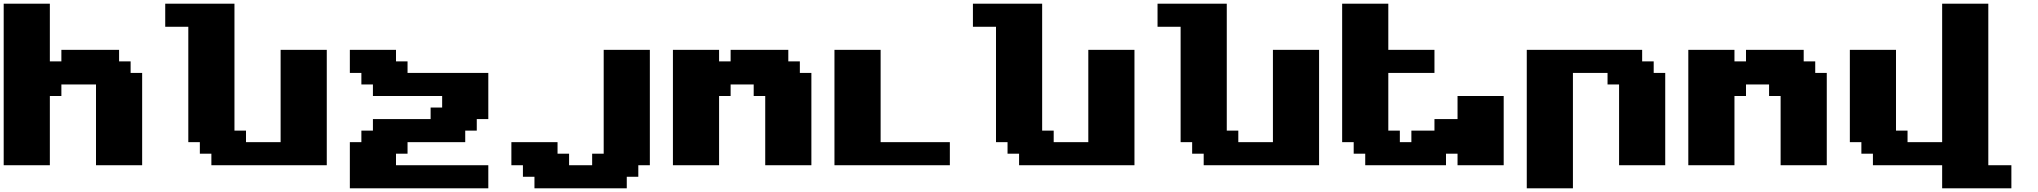

<svg xmlns="http://www.w3.org/2000/svg" viewBox="-20 -895 11040 1040"><path d="M500 0H750V-500H687.5V-562.5H625V-625H312.5V-562.5H250V-875H0V0H250V-375H312.5V-437.5H500Z M1125 0H1750V-625H1500V-125H1312.5V-187.5H1250V-875H875V-750H1000V-125H1062.5V-62.5H1125Z M1875 125H2625V0H2125V-62.5H2187.5V-125H2500V-187.5H2562.5V-250H2625V-500H2187.5V-562.5H2125V-625H1875V-500H1937.5V-437.5H2000V-375H2375V-312.5H2312.5V-250H2000V-187.5H1937.5V-125H1875Z M2875 125H3375V62.5H3437.5V0H3500V-625H3250V-62.5H3187.5V0H3062.5V-62.5H3000V-125H2750V0H2812.5V62.5H2875Z M4125 0H4375V-500H4312.5V-562.5H4250V-625H3937.5V-562.5H3875V-625H3625V0H3875V-375H3937.5V-437.5H4062.5V-375H4125Z M4500 0H5125V-125H4750V-625H4500Z M5500 0H6125V-625H5875V-125H5687.5V-187.5H5625V-875H5250V-750H5375V-125H5437.5V-62.5H5500Z M6500 0H7125V-625H6875V-125H6687.5V-187.5H6625V-875H6250V-750H6375V-125H6437.5V-62.5H6500Z M7875 0H8125V-375H7875V-250H7750V-187.5H7625V-125H7562.5V-187.5H7500V-500H7750V-625H7500V-875H7250V-125H7312.5V-62.5H7375V0H7812.5V-62.5H7875Z M8250 125H8500V-500H8687.5V-437.5H8750V0H9000V-500H8937.5V-562.5H8875V-625H8250Z M9625 0H9875V-500H9812.5V-562.5H9750V-625H9437.5V-562.5H9375V-625H9125V0H9375V-375H9437.5V-437.5H9562.5V-375H9625Z M10500 125H10875V0H10750V-875H10500V-125H10312.5V-187.5H10250V-625H10000V-125H10062.5V-62.5H10125V0H10500Z"/></svg>

Font: Faithful 32x
Style: Bold
Weight: 400
Foundry: Faithful Resource Pack
Version: Version 1.0; January 27, 2023